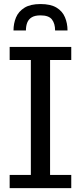

<svg xmlns="http://www.w3.org/2000/svg" viewBox="-20 -954 410 974"><path d="M341.5 0.5H29V-66.5H136.5V-649.5H29V-716H341.5V-649.5H234V-66.5H341.5ZM322.5 -799.5H259.5Q259.5 -834.5 243.5 -855.2Q227.5 -876 185.5 -876Q157 -876 141 -866.2Q125 -856.5 118.2 -839.2Q111.5 -822 111.5 -799.5H48.5Q48.5 -835 61.2 -865.5Q74 -896 104.5 -915Q134.5 -933.5 185.5 -933.5Q236.5 -933.5 266.5 -915.5Q296.5 -897.5 309.5 -866.5Q322.5 -836 322.5 -799.5Z"/></svg>

Font: Verano Sans
Style: Regular
Weight: 400
Designer: Lukasz Dziedzic with Adam Twardoch and Botio Nikoltchev
Foundry: tyPoland Lukasz Dziedzic
Version: Version 3.001;December 28, 2019;FontCreator 12.0.0.2547 64-b